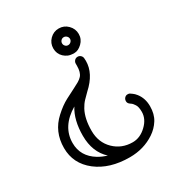

<svg xmlns="http://www.w3.org/2000/svg" viewBox="-178 -675 908 981"><g transform="rotate(-30 275.5 -184.0)"><path d="M314.9 -461.9Q324.7 -461.9 331.8 -469Q338.9 -476.1 338.9 -485.4Q338.9 -494.6 331.8 -501.7Q324.7 -508.8 314.9 -508.8Q305.2 -508.8 298.6 -501.7Q292 -494.6 292 -485.4Q292 -476.1 298.6 -469Q305.2 -461.9 314.9 -461.9ZM185.1 -174.8Q84 -114.7 84 -17.1Q84 61.5 156.2 105.5Q179.2 119.1 208 127.9Q147.9 72.8 147.9 -22.9Q147.9 -115.7 185.1 -174.8ZM240.2 -484.9Q240.2 -516.1 262.2 -538.1Q284.2 -560.1 314.9 -560.1Q345.7 -560.1 367.7 -538.1Q390.1 -515.6 390.1 -484.9Q390.1 -454.1 367.7 -432.6Q345.2 -411.1 322.3 -411.1Q299.3 -411.1 285.9 -417Q272.5 -422.9 262.2 -432.6Q240.2 -453.6 240.2 -484.9ZM352.1 -363.8 353 -347.2Q353 -273.4 280.8 -208Q265.1 -192.9 250.2 -177.2Q235.4 -161.6 224.1 -140.6Q199.2 -94.2 199.2 -22.9Q199.2 45.9 244.1 89.8Q288.1 132.8 353 132.8Q397 132.8 433.6 97.7Q470.2 63 470.2 21Q470.2 -8.8 460.9 -22.5Q451.7 -36.1 447.5 -39.3Q443.4 -42.5 439 -45.4Q426.8 -53.7 426.8 -65.7Q426.8 -77.6 434.1 -85.2Q441.4 -92.8 450.9 -92.8Q460.4 -92.8 464.1 -90.1Q467.8 -87.4 476.3 -81.5Q484.9 -75.7 495.1 -63Q521 -29.8 521 16.8Q521 63.5 500.7 95.7Q480.5 127.9 448.2 149.4Q384.3 191.9 301.8 191.9Q183.6 191.9 108.4 133.8Q33.2 75.2 33.2 -17.1Q33.2 -113.3 101.6 -175.3Q138.7 -209.5 173.3 -227.5Q208 -245.6 227.8 -255.4Q247.6 -265.1 261.7 -273.4Q275.9 -281.7 284.7 -291.5Q300.8 -309.6 300.8 -348.1V-360.8Q300.8 -370.6 307.6 -378.4Q314.5 -386.2 325 -386.7Q335.4 -387.2 343.3 -380.4Q351.1 -373.5 352.1 -363.8Z"/></g></svg>

Font: Ribeye Marrow
Style: Regular
Weight: 400
Designer: Astigmatic (AOETI)
Foundry: Astigmatic (AOETI)
Version: Version 1.000